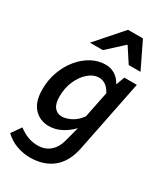

<svg xmlns="http://www.w3.org/2000/svg" viewBox="-233 -850 1003 1158"><g transform="rotate(30 268.5 -270.5)"><path d="M174 211Q129 211 83 195Q37 179 -1 143L46 76Q73 98 107 111.5Q141 125 178 125Q231 125 265.5 94Q300 63 313 8L338 -87Q303 -51 262.5 -30.5Q222 -10 178 -10Q116 -10 75.5 -53.5Q35 -97 35 -183Q35 -250 56.5 -308Q78 -366 114.5 -410Q151 -454 197 -478.5Q243 -503 293 -503Q329 -503 358.5 -484.5Q388 -466 404 -434H407L428 -491H515L415 7Q395 109 333 160Q271 211 174 211ZM217 -99Q246 -99 281 -116.5Q316 -134 344 -173L381 -355Q364 -387 343 -401Q322 -415 299 -415Q259 -415 224 -385Q189 -355 167.5 -305.5Q146 -256 146 -197Q146 -148 165.5 -123.5Q185 -99 217 -99ZM143 -570 303 -752H407L495 -570H413L347 -671H343L233 -570Z"/></g></svg>

Font: Source Sans 3 Semibold
Style: Italic
Weight: 600
Italic angle: -11°
Designer: Paul D. Hunt
Foundry: Adobe
Version: Version 3.052;hotconv 1.1.0;makeotfexe 2.6.0